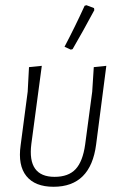

<svg xmlns="http://www.w3.org/2000/svg" viewBox="-20 -711 464 735"><path d="M304 -689 311 -691 340 -680 341 -672Q297 -590 258 -523L251 -521L227 -532Q268 -610 304 -689ZM185 4Q114 4 81 -37Q48 -78 59 -155L86 -360L91 -454L140 -459L100 -160Q84 -34 189 -34Q242 -34 269.5 -63.5Q297 -93 306 -158L333 -360L339 -454L387 -459L348 -158Q327 4 185 4Z"/></svg>

Font: Alegreya Sans SC Light
Style: Italic
Weight: 300
Italic angle: -7°
Designer: Juan Pablo del Peral
Foundry: Huerta Tipografica
Version: Version 2.007